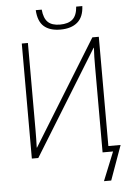

<svg xmlns="http://www.w3.org/2000/svg" viewBox="-68 -961 804 1187"><g transform="rotate(-5 334.0 -367.0)"><path d="M342 -779Q276 -779 240 -810.5Q204 -842 200 -912H237Q242 -858 267 -834Q292 -810 342 -810Q393 -810 420 -833.5Q447 -857 451 -912H489Q486 -844 447.5 -811.5Q409 -779 342 -779ZM528 178 600 0H535V-531Q535 -565 535.5 -592.5Q536 -620 538 -649H536L136 0H96V-714H134V-173Q134 -143 133.5 -118.5Q133 -94 132 -65H134L534 -714H574V-36H650L573 178Z"/></g></svg>

Font: Noto Sans Disp ExtLt
Style: Regular
Weight: 200
Designer: Monotype Design Team
Foundry: Monotype Imaging Inc.
Version: Version 2.000;GOOG;noto-source:20170915:90ef993387c0